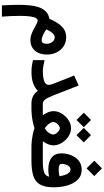

<svg xmlns="http://www.w3.org/2000/svg" viewBox="457 -1262 1124 2079"><g transform="rotate(90 1019.5 -222.0)"><path d="M297.4 -161.2Q309.5 -187.7 322.8 -208.1Q336 -228.5 350.5 -240.2Q365 -252 380.9 -252Q413.5 -252 433.4 -227.1Q453.4 -202.1 453.4 -161.6Q453.4 -134.7 443.3 -122.6Q433.2 -110.4 413.5 -110.3Q394.1 -110.3 363 -123.5Q331.9 -136.8 297.4 -161.2ZM38 319.8H159.7Q156 275.2 153.7 227.7Q151.4 180.2 151.4 126.5Q151.4 54.3 157.7 11.8Q164.1 -30.7 175.7 -49.2Q187.4 -67.7 203.7 -67.7Q214.3 -67.7 236.8 -56.3Q259.4 -45 283.6 -31.4Q307.8 -17.8 323.8 -10.7Q372.4 11.2 411.6 11.2Q465 11.2 500.2 -12.6Q535.4 -36.4 552.9 -77.1Q570.3 -117.7 570.3 -167.5Q570.3 -223.7 547.3 -271.2Q524.2 -318.8 481.8 -347.5Q439.5 -376.3 380.9 -376.3Q314.2 -376.1 267.4 -329.9Q220.6 -283.8 183.9 -195Q133 -185.5 102.5 -154.4Q72.1 -123.2 56.8 -77.1Q41.6 -30.9 36.7 25Q31.7 80.8 31.7 140.1Q31.7 182.2 33.5 228.2Q35.3 274.2 38 319.8Z M630.9 -141.9V-16.2Q659.3 -9.7 688.9 -5.1Q718.5 -0.5 757.8 -0.5Q830.6 -0.5 879.4 -17.5Q928.2 -34.5 963 -69.1Q988.4 -32.9 1022.8 -16.5Q1057.1 0 1105 0H1125.5V-123H1105Q1083.7 -123 1068.2 -136.6Q1052.6 -150.2 1039.8 -175.3Q1027 -200.4 1013.5 -235L905.2 -511.5L797.3 -462.2L882 -248.6Q886.7 -238 892.6 -219Q898.4 -200.1 898.4 -188.5Q898.4 -162.5 878 -148.5Q857.6 -134.5 824.1 -129Q790.5 -123.5 750.5 -123.5Q723.6 -123.5 691.9 -129.3Q660.3 -135.1 630.9 -141.9Z M1364.3 -566.9 1442.6 -487.9 1521.1 -566.6 1442.6 -644.9ZM1200.1 -566.9 1278.4 -487.9 1356.9 -566.9 1278.4 -644.9ZM1366.7 -308.1Q1379.2 -308.1 1395.5 -296.8Q1411.8 -285.5 1423.9 -269.2Q1436 -252.9 1436 -238.3Q1436 -219.7 1425.9 -201.4Q1415.8 -183 1400.4 -168Q1385 -152.9 1368.3 -144.9Q1354.3 -153.2 1338.3 -168.4Q1322.4 -183.6 1311.3 -202Q1300.3 -220.3 1300.3 -237.3Q1300.3 -252.5 1311.6 -268.8Q1322.9 -285.2 1338.6 -296.6Q1354.3 -308.1 1366.7 -308.1ZM1508.7 -123.8Q1522.1 -141.4 1532 -159.9Q1542 -178.3 1547.6 -197.9Q1553.2 -217.5 1553.2 -238.3Q1553.2 -272.6 1537.9 -306.4Q1522.7 -340.3 1496.2 -368Q1469.8 -395.7 1436.5 -412.2Q1403.1 -428.7 1366.7 -428.7Q1331.4 -428.7 1298.6 -412.1Q1265.7 -395.4 1239.6 -367.7Q1213.4 -340 1198.2 -306.4Q1183.1 -272.8 1183.1 -239.3Q1183.1 -218.7 1188.7 -199Q1194.3 -179.3 1204.2 -160.6Q1214.1 -141.9 1227 -124Q1209.7 -123.2 1197.2 -123.1Q1184.8 -123 1172 -123H1106V0H1171.4Q1196.3 0 1230.3 -3.8Q1264.4 -7.6 1300.1 -15Q1335.9 -22.5 1366.2 -32.8Q1395.9 -22.5 1430.9 -15.1Q1465.8 -7.8 1498.8 -3.9Q1531.7 0 1555.2 0H1600.1V-123H1553.9Q1544.7 -123 1533.7 -123.1Q1522.8 -123.2 1508.7 -123.8Z M1719.1 -680.7 1802.7 -597.1 1886.3 -680.7 1802.7 -763.8ZM1888 -303.7Q1872 -299.7 1855.5 -297.3Q1839.1 -294.9 1823 -294.9Q1784.5 -294.9 1769.1 -302.2Q1753.8 -309.6 1753.8 -329.1Q1753.8 -348.2 1760.6 -370Q1767.4 -391.8 1780.8 -407.3Q1794.2 -422.9 1814.2 -422.9Q1829.4 -422.9 1841.5 -413.3Q1853.5 -403.8 1862.6 -387.2Q1871.7 -370.6 1877.9 -349.2Q1884.2 -327.7 1888 -303.7ZM1892 -190.9Q1887.1 -165 1868.4 -150Q1849.7 -135.1 1814.6 -129.1Q1779.4 -123 1725.1 -123H1580.6V0H1719.7Q1818.7 0 1882.5 -19.9Q1946.3 -39.8 1977.1 -92.4Q2008 -144.9 2007.7 -243.2Q2007.7 -297.4 1997.2 -350.6Q1986.7 -403.9 1964.1 -447.7Q1941.4 -491.5 1904.9 -517.7Q1868.5 -543.9 1817 -543.9Q1771.1 -543.9 1737.7 -524.2Q1704.3 -504.5 1682.6 -472.2Q1660.8 -439.8 1650.4 -401.7Q1640 -363.5 1640 -326.9Q1640 -251.9 1686.6 -217.2Q1733.2 -182.6 1817 -182.6Q1836.9 -182.6 1855.4 -184.8Q1873.9 -187 1892 -190.9Z"/></g></svg>

Font: Vazir Variable Regular
Style: Regular
Weight: 400
Designer: Saber Rastikerdar
Foundry: Saber Rastikerdar
Version: Version 30.1.0